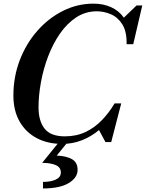

<svg xmlns="http://www.w3.org/2000/svg" viewBox="-20 -780 801 1054"><path d="M314 167Q314 138 285.2 126Q256.5 114 211.5 114L308.5 -6H356.5L291.5 74Q345 76.5 375.5 94Q406 111.5 406 152.5Q406 195.5 357.2 225Q308.5 254.5 216 254.5V218.5Q259 218.5 286.5 205.8Q314 193 314 167ZM321.5 10Q241 10 180.8 -22.2Q120.5 -54.5 87 -114Q53.5 -173.5 53.5 -255Q53.5 -357.5 88.2 -448.8Q123 -540 184.2 -610Q245.5 -680 325 -720Q404.5 -760 493.5 -760Q547 -760 590 -740.5Q633 -721 660 -683L729.5 -750H761L711.5 -537.5H675Q676.5 -606 652 -645.5Q627.5 -685 589.2 -701.5Q551 -718 511.5 -718Q449.5 -718 398.8 -684.8Q348 -651.5 309.2 -595.5Q270.5 -539.5 244.2 -470.5Q218 -401.5 204.8 -328.8Q191.5 -256 191.5 -190.5Q191.5 -116 224.8 -73.8Q258 -31.5 336 -31.5Q399.5 -31.5 449.8 -55.5Q500 -79.5 539.5 -120.5Q579 -161.5 609 -212.5H645.5L590.5 0H559L523.5 -66Q482 -31 430.8 -10.5Q379.5 10 321.5 10Z"/></svg>

Font: Bodoni* 06pt Medium
Style: Italic
Weight: 500
Italic angle: -13°
Version: Version 2.3